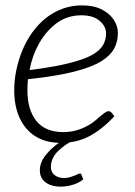

<svg xmlns="http://www.w3.org/2000/svg" viewBox="-20 -526 503 715"><path d="M207 6Q151 6 112.5 -18Q74 -42 53.5 -86Q33 -130 33 -190Q33 -209 35 -228Q37 -247 41 -266Q49 -304 63.5 -339Q78 -374 100 -405Q111 -420 123.5 -433.5Q136 -447 150 -458Q177 -480 211.5 -493Q246 -506 285 -506Q329 -506 358.5 -491Q388 -476 403.5 -452.5Q419 -429 419 -403Q419 -371 405 -345Q391 -319 356 -297Q329 -281 287 -268Q245 -255 193.5 -246Q142 -237 84 -231Q83 -221 82.5 -209.5Q82 -198 82 -191Q82 -117 115.5 -75.5Q149 -34 216 -34Q251 -34 281 -46Q311 -58 331 -74Q339 -81 349 -89.5Q359 -98 368.5 -105Q378 -112 384 -112Q390 -112 395 -107L406 -93Q360 -44 313 -19Q266 6 207 6ZM90 -265Q139 -271 185 -279.5Q231 -288 267 -299Q303 -310 326 -323Q354 -340 364.5 -359.5Q375 -379 375 -401Q375 -428 351 -448.5Q327 -469 283 -469Q231 -469 191.5 -440Q152 -411 126 -365Q100 -319 90 -265ZM277 120Q282 120 283 124L290 142Q274 155 251.5 162Q229 169 206 169Q168 169 146.5 150.5Q125 132 129 98Q132 76 146.5 56.5Q161 37 181 20Q201 3 222 -7L247 0Q223 12 198.5 34.5Q174 57 170 87Q167 111 181 124Q195 137 220 137Q231 137 243.5 133Q256 129 265.5 124.5Q275 120 277 120Z"/></svg>

Font: Aleo Light
Style: Italic
Weight: 300
Italic angle: -7°
Designer: Alessio Laiso
Foundry: Alessio Laiso
Version: Version 2.001;gftools[0.9.29]